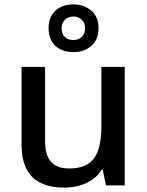

<svg xmlns="http://www.w3.org/2000/svg" viewBox="-20 -843 670 873"><path d="M547 -539V0H462L447 -71H442Q425 -43 398 -25Q371 -7 339 1.5Q307 10 273 10Q210 10 166.5 -10.5Q123 -31 100.5 -74.5Q78 -118 78 -186V-539H185V-202Q185 -139 211.5 -108Q238 -77 294 -77Q350 -77 382 -99Q414 -121 427.5 -163.5Q441 -206 441 -266V-539ZM314 -606Q263 -606 232 -634.5Q201 -663 201 -715Q201 -766 232 -794.5Q263 -823 314 -823Q362 -823 395 -794.5Q428 -766 428 -716Q428 -663 395.5 -634.5Q363 -606 314 -606ZM314 -661Q337 -661 352 -675.5Q367 -690 367 -715Q367 -739 351.5 -753.5Q336 -768 314 -768Q291 -768 275.5 -753.5Q260 -739 260 -715Q260 -690 274 -675.5Q288 -661 314 -661Z"/></svg>

Font: Noto Sans Thai Medium
Style: Regular
Weight: 500
Designer: Monotype Design Team
Foundry: Monotype Imaging Inc.
Version: Version 2.001